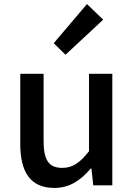

<svg xmlns="http://www.w3.org/2000/svg" viewBox="-20 -914 660 947"><path d="M248 13C324 13 378 -25 428 -83H431L440 0H534V-550H419V-168C373 -110 338 -86 287 -86C222 -86 195 -123 195 -218V-550H80V-204C80 -64 131 13 248 13ZM303 -644 489 -817 409 -894 245 -701Z"/></svg>

Font: Source Han Sans KR Medium
Style: Regular
Weight: 500
Designer: Ryoko NISHIZUKA (kana & ideographs); Paul D. Hunt (Latin, Greek & Cyrillic); Wenlong ZHANG (bopomofo); Sandoll Communica
Foundry: Adobe Systems Incorporated
Version: Version 1.001;PS 1.001;hotconv 1.0.78;makeotf.lib2.5.61930